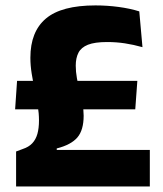

<svg xmlns="http://www.w3.org/2000/svg" viewBox="-20 -672 587 692"><path d="M467.5 -278H34.5L41.5 -380.5H475ZM184.5 -137V-131.5H520V0H38V-126L62 -135Q83.5 -142 96.2 -155.5Q109 -169 114.8 -189.5Q120.5 -210 120.5 -238Q120.5 -263.5 116 -291.2Q111.5 -319 105.2 -348.2Q99 -377.5 94.2 -406.8Q89.5 -436 89.5 -464Q89.5 -558 145.5 -605.2Q201.5 -652.5 324 -652.5Q366 -652.5 407.2 -647Q448.5 -641.5 482 -631L493.5 -502Q461.5 -511 430.2 -515.8Q399 -520.5 366 -520.5Q321.5 -520.5 297 -510.8Q272.5 -501 262.8 -482Q253 -463 253 -435.5Q253 -413.5 257.2 -390.2Q261.5 -367 267.2 -343.8Q273 -320.5 277.2 -298.2Q281.5 -276 281.5 -255Q281.5 -203 258.8 -176.5Q236 -150 184.5 -137Z"/></svg>

Font: Anek Kannada
Style: Bold
Weight: 700
Version: Version 1.003